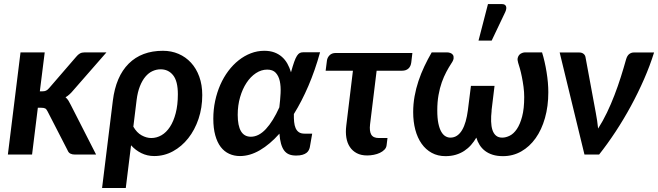

<svg xmlns="http://www.w3.org/2000/svg" viewBox="-20 -776 3304 964"><path d="M204.5 -513 180 -317.5H193Q203.5 -317.5 211 -320.8Q218.5 -324 227 -334L363 -491.5Q371.5 -502 381.2 -507.5Q391 -513 405 -513H514.5L348 -322.5Q339 -311.5 329.5 -302.8Q320 -294 309 -287.5Q317.5 -280.5 323.8 -270.5Q330 -260.5 335.5 -249L462.5 0H356Q342.5 0 333.2 -4.8Q324 -9.5 319 -22L219 -216.5Q213.5 -228 207 -231.5Q200.5 -235 186.5 -235H170L141 0H19.5L83 -513Z M649.5 -140Q666.5 -110 691 -96.5Q715.5 -83 739.5 -83Q766.5 -83 790.8 -97Q815 -111 833.2 -138.8Q851.5 -166.5 862.2 -207.8Q873 -249 873 -303Q873 -368.5 849.2 -398.2Q825.5 -428 786.5 -428Q765.5 -428 745.8 -419Q726 -410 710 -391Q694 -372 682.5 -343Q671 -314 666 -274.5ZM546.5 -270Q561.5 -392 626.2 -456.5Q691 -521 798 -521Q840.5 -521 876.5 -505.5Q912.5 -490 939 -461.2Q965.5 -432.5 980.5 -391.2Q995.5 -350 995.5 -298.5Q995.5 -235 976.8 -179.2Q958 -123.5 925.2 -82Q892.5 -40.5 848.5 -16.5Q804.5 7.5 754 7.5Q719.5 7.5 690 -7Q660.5 -21.5 638 -46.5L611.5 168H492.5Z M1239.5 -89.5Q1279 -89.5 1315 -128.2Q1351 -167 1382.5 -237Q1387 -274 1388.8 -308.2Q1390.5 -342.5 1384.8 -368.8Q1379 -395 1364.2 -410.8Q1349.5 -426.5 1321.5 -426.5Q1292 -426.5 1265 -408.8Q1238 -391 1217.8 -360.2Q1197.5 -329.5 1185.5 -288.2Q1173.5 -247 1173.5 -199.5Q1173.5 -89.5 1239.5 -89.5ZM1587 -513.5Q1562 -423 1528.5 -345Q1495 -267 1455.5 -203.5Q1455 -182 1456.8 -164Q1458.5 -146 1464.2 -132.8Q1470 -119.5 1480.8 -112.2Q1491.5 -105 1509 -105H1547.5L1535.5 -36.5Q1534 -29.5 1530.2 -22Q1526.5 -14.5 1518.8 -8.5Q1511 -2.5 1498.5 1.2Q1486 5 1466.5 5Q1445.5 5 1430.8 -1.2Q1416 -7.5 1406.2 -21Q1396.5 -34.5 1390.8 -55.2Q1385 -76 1383 -105Q1335 -51 1284.8 -21.8Q1234.5 7.5 1185 7.5Q1155.5 7.5 1130.8 -3.8Q1106 -15 1088.2 -38.2Q1070.5 -61.5 1060.8 -96.8Q1051 -132 1051 -180Q1051 -226 1060.2 -269.2Q1069.5 -312.5 1086.2 -350.5Q1103 -388.5 1126.5 -419.8Q1150 -451 1178.5 -473.5Q1207 -496 1239.5 -508.5Q1272 -521 1307 -521Q1335.5 -521 1357.2 -513Q1379 -505 1395.5 -490.5Q1412 -476 1423 -456.2Q1434 -436.5 1441 -413Q1450 -445.5 1457 -465.2Q1464 -485 1471 -495.8Q1478 -506.5 1485.2 -510Q1492.5 -513.5 1502 -513.5Z M2045 -463Q2042.5 -442.5 2030.5 -431.8Q2018.5 -421 1999 -421H1871L1838 -151.5Q1834 -117.5 1844 -100.2Q1854 -83 1882 -83H1925.5L1921 -46.5Q1919.5 -34 1910.2 -24.5Q1901 -15 1887.2 -8.5Q1873.5 -2 1856.8 1.2Q1840 4.5 1823.5 4.5Q1793 4.5 1771.5 -6.8Q1750 -18 1736.8 -37.8Q1723.5 -57.5 1719 -84.8Q1714.5 -112 1718.5 -144.5L1752 -421H1615L1621.5 -472Q1623.5 -487 1634.8 -498.5Q1646 -510 1666 -510H2050.5Z M2701.5 -513Q2708.5 -491 2714.2 -465.8Q2720 -440.5 2724.2 -414.2Q2728.5 -388 2730.8 -362Q2733 -336 2733 -313Q2733 -242.5 2716.2 -183.5Q2699.5 -124.5 2669.2 -82Q2639 -39.5 2597.2 -15.8Q2555.5 8 2505.5 8Q2476 8 2453.8 1Q2431.5 -6 2415.2 -18.5Q2399 -31 2388.2 -48Q2377.5 -65 2371.5 -85Q2360 -65 2345 -48Q2330 -31 2311 -18.5Q2292 -6 2268.5 1Q2245 8 2216.5 8Q2178 8 2147.8 -8.5Q2117.5 -25 2096.8 -54.5Q2076 -84 2065.2 -124.5Q2054.5 -165 2054.5 -213Q2054.5 -253.5 2061.5 -292.5Q2068.5 -331.5 2081 -369Q2093.5 -406.5 2110.5 -442.5Q2127.5 -478.5 2147.5 -513H2225Q2233 -513 2241.2 -510Q2249.5 -507 2254 -500.5Q2258.5 -494 2257.5 -483.2Q2256.5 -472.5 2246 -457.5Q2233.5 -438.5 2221 -415Q2208.5 -391.5 2198.2 -362.8Q2188 -334 2181.8 -299Q2175.5 -264 2175.5 -222Q2175.5 -182.5 2181 -156.2Q2186.5 -130 2195.8 -114.2Q2205 -98.5 2216.8 -91.8Q2228.5 -85 2241 -85Q2260 -85 2274.8 -95Q2289.5 -105 2300.2 -123.2Q2311 -141.5 2318 -166.5Q2325 -191.5 2329 -221.5L2344.5 -345H2463L2448 -221.5H2448.5Q2445 -191.5 2445.8 -166.5Q2446.5 -141.5 2452.5 -123.2Q2458.5 -105 2470.5 -95Q2482.5 -85 2501.5 -85Q2520 -85 2539.5 -94.8Q2559 -104.5 2575 -128Q2591 -151.5 2601.5 -190.8Q2612 -230 2612 -289Q2612 -314 2608.5 -340.2Q2605 -366.5 2600.2 -390Q2595.5 -413.5 2590.2 -432.2Q2585 -451 2581.5 -461Q2577 -475.5 2579.5 -485.5Q2582 -495.5 2588 -501.5Q2594 -507.5 2602 -510.2Q2610 -513 2616 -513ZM2382.5 -572 2430 -755.5H2500Q2516 -755.5 2520.5 -744.8Q2525 -734 2517 -716L2448.5 -572Z M3264 -512.5Q3243.5 -446.5 3213.5 -378Q3183.5 -309.5 3147.5 -243.2Q3111.5 -177 3070.8 -115Q3030 -53 2988 0H2914.5L2790 -512.5H2888Q2901 -512.5 2909.2 -506.2Q2917.5 -500 2919.5 -490L2971.5 -209Q2975.5 -189 2978.2 -169.5Q2981 -150 2983 -130.5Q3007 -168 3027.5 -210.8Q3048 -253.5 3065.2 -298.5Q3082.5 -343.5 3097 -389.2Q3111.5 -435 3123.5 -478Q3129 -497 3139.5 -504.8Q3150 -512.5 3162 -512.5Z"/></svg>

Font: Lato 2
Style: Bold Italic
Weight: 700
Italic angle: -7°
Designer: Lukasz Dziedzic with Adam Twardoch and Botio Nikoltchev
Foundry: tyPoland Lukasz Dziedzic
Version: Version 2.015; 2015-08-06; http://www.latofonts.com/